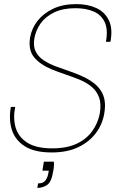

<svg xmlns="http://www.w3.org/2000/svg" viewBox="-20 -732 584 937"><path d="M232 12Q149 12 101.5 -18Q54 -48 38 -98.5Q22 -149 33 -210H54Q43 -155 56.5 -109Q70 -63 113.5 -35.5Q157 -8 235 -8Q306 -8 354 -30.5Q402 -53 430 -92Q458 -131 467 -178Q475 -225 463.5 -256.5Q452 -288 426.5 -309Q401 -330 367.5 -343.5Q334 -357 298.5 -369Q263 -381 231 -394Q176 -417 146.5 -452.5Q117 -488 127 -550Q135 -594 163.5 -630.5Q192 -667 239.5 -689.5Q287 -712 352 -712Q408 -712 449.5 -693Q491 -674 511 -633.5Q531 -593 519 -528H497Q508 -589 490.5 -625Q473 -661 435.5 -676.5Q398 -692 348 -692Q287 -692 244.5 -671.5Q202 -651 178.5 -618Q155 -585 148 -546Q141 -507 154 -481Q167 -455 193.5 -437.5Q220 -420 254 -407.5Q288 -395 324.5 -382.5Q361 -370 394 -354Q418 -342 438 -326.5Q458 -311 472 -290Q486 -269 490.5 -242Q495 -215 489 -179Q480 -125 447.5 -82Q415 -39 361.5 -13.5Q308 12 232 12ZM162 185 166 163Q190 163 201 149.5Q212 136 216 113L218 101H187L194 57H243Q244 67 243 80Q242 93 239 107Q231 156 210 170.5Q189 185 162 185Z"/></svg>

Font: DM Sans 11pt Thin
Style: Italic
Weight: 250
Italic angle: -10°
Version: Version 4.004;gftools[0.9.30]